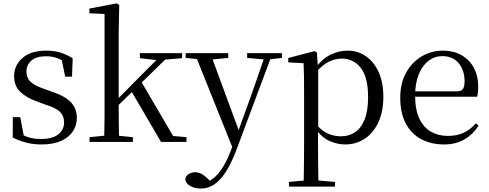

<svg xmlns="http://www.w3.org/2000/svg" viewBox="-20 -825 2845 1116"><path d="M221.4 14.6Q172.9 14.6 134 4.5Q95.1 -5.6 54.2 -25.1L54.3 -143.7H97.8L121.5 -18.1L84.9 -20.3V-56.3Q113.4 -37.5 144.2 -27.4Q174.9 -17.3 218.7 -17.3Q285.2 -17.3 318.8 -44.1Q352.5 -70.9 352.5 -113.5Q352.5 -150.2 329.8 -173.6Q307.2 -197 245.6 -216.4L193.9 -235.4Q133.2 -257 97.6 -291.4Q62 -325.9 62 -382Q62 -445.2 110.4 -487.9Q158.8 -530.6 249.1 -530.6Q294.4 -530.6 329.5 -519.9Q364.7 -509.2 402.4 -486.4L398.6 -379.4H358.9L335.1 -495.5L366.5 -490.1V-457.8Q335.7 -479.4 307.9 -488.7Q280.2 -498.1 249.1 -498.1Q192.1 -498.1 162.9 -473.1Q133.7 -448 133.7 -408.5Q133.7 -372 157.7 -349.5Q181.6 -327 236.5 -308.4L286.8 -290.4Q362.6 -264 394.7 -228.1Q426.7 -192.1 426.7 -139.6Q426.7 -96.6 403.5 -61.4Q380.3 -26.2 334.9 -5.8Q289.5 14.6 221.4 14.6Z M500.5 0V-27.8L610.1 -38.6H642.7L752.3 -27.8V0ZM584.7 0Q585.7 -20.2 586.2 -48.5Q586.7 -76.8 587.2 -108.6Q587.7 -140.5 587.7 -171.6Q587.7 -202.7 587.7 -228.5V-743.7L499.7 -748.1V-775.1L658.1 -805.5L673.1 -796.5L669.9 -641V-231Q669.9 -204.6 669.9 -172.7Q669.9 -140.9 670.4 -108.8Q670.9 -76.8 671.5 -48.5Q672.1 -20.2 673.1 0ZM629.4 -175.4V-218.6H633.2L780.5 -367.2L928.9 -516H978.5ZM915.9 0 740.9 -299.4 798.6 -354.8 986.2 -34.6 1063.9 -27.8V0ZM792.8 -486.8V-516H1038.6V-486.8L921.8 -477.1L903 -474.1Z M1147.4 271Q1114 271 1086.9 256.7Q1059.7 242.4 1056.9 216.7Q1060.5 196.1 1077.3 186.2Q1094.1 176.2 1115.2 176.2Q1135 176.2 1152.7 186.3Q1170.5 196.3 1187.1 213.2L1215.8 241.4L1184.3 257.1L1164.5 240.1Q1213.9 226.4 1252.4 179Q1290.9 131.6 1318.9 57.6L1347.6 -15.2L1352.2 -27.8L1441.4 -274.3L1525.3 -516H1564.2L1354.1 46.5Q1324.2 125.6 1291.8 175.3Q1259.4 225.1 1223.7 248Q1188 271 1147.4 271ZM1338.7 51.4 1111 -516H1202.3L1370.7 -59.3L1376.7 -46.2ZM1059.2 -488.4V-516H1306.5V-488.4L1199.9 -478.1H1158.1ZM1416.5 -488.4V-516H1618.6V-488.4L1537.3 -478.9H1522.3Z M1659.5 259.8V232.4L1770.7 222.2H1808.5L1927.2 232.4V259.8ZM1744.5 259.8Q1745.5 225.6 1746 185.1Q1746.5 144.5 1747 103.1Q1747.5 61.7 1747.5 26.7V-286.8Q1747.5 -338.2 1747 -379.5Q1746.5 -420.7 1744.5 -457.5L1655.5 -462.4V-487.9L1808.9 -528L1821.9 -519.6L1827.9 -435.3L1829.7 -430.1V-78.7L1828.5 -68.7V26.5Q1828.5 60.7 1829 102.2Q1829.5 143.7 1830 184.7Q1830.5 225.6 1831.5 259.8ZM1985.6 14.6Q1941.1 14.6 1896.2 -5.1Q1851.3 -24.9 1813.2 -77.1H1800.4L1814.3 -105.1Q1851.5 -63.7 1886.4 -48.2Q1921.2 -32.7 1962.5 -32.7Q2006.2 -32.7 2041.6 -55.1Q2077.1 -77.6 2098.3 -128.1Q2119.5 -178.6 2119.5 -260.8Q2119.5 -374.9 2077.5 -429.7Q2035.4 -484.5 1966.9 -484.5Q1929.4 -484.5 1892 -466.8Q1854.5 -449.1 1810.2 -398.2L1799.6 -425H1810.5Q1849.9 -481.5 1899.2 -506.1Q1948.6 -530.6 1999.3 -530.6Q2060.5 -530.6 2107.2 -498Q2154 -465.4 2181.1 -405.4Q2208.2 -345.3 2208.2 -262.6Q2208.2 -177.1 2179.5 -114.8Q2150.7 -52.4 2100.4 -18.9Q2050.2 14.6 1985.6 14.6Z M2561.3 14.6Q2487.5 14.6 2429.6 -15.4Q2371.7 -45.5 2339.1 -106.2Q2306.4 -167 2306.4 -256.8Q2306.4 -341.1 2340.5 -402.5Q2374.6 -463.8 2430.8 -497.2Q2487 -530.6 2552.9 -530.6Q2618.2 -530.6 2664.4 -503.3Q2710.6 -475.9 2735.1 -429.2Q2759.7 -382.4 2759.7 -323.2Q2759.7 -286.8 2753.4 -262.9H2344.6V-294.2H2635.3Q2661.6 -294.2 2671 -308.2Q2680.3 -322.1 2680.3 -352.3Q2680.3 -416.2 2646.2 -457.5Q2612.2 -498.8 2550.6 -498.8Q2506.8 -498.8 2471 -471.6Q2435.1 -444.5 2414 -392.8Q2392.9 -341.2 2392.9 -268.7Q2392.9 -188 2417.4 -135.9Q2441.9 -83.8 2484.9 -59.4Q2528 -35 2583.5 -35Q2636.5 -35 2675.8 -53.7Q2715.2 -72.3 2745.7 -108.1L2761.6 -94.3Q2729 -43.5 2679 -14.4Q2629 14.6 2561.3 14.6Z"/></svg>

Font: Noto Serif HK ExtraLight
Style: Regular
Weight: 200
Designer: Ryoko NISHIZUKA 西塚涼子 (kana & ideographs); Frank Grießhammer (Latin, Greek & Cyrillic); Wenlong ZHANG 张文龙 (bopomofo); San
Foundry: Adobe
Version: Version 2.002-H1;hotconv 1.1.0;makeotfexe 2.6.0